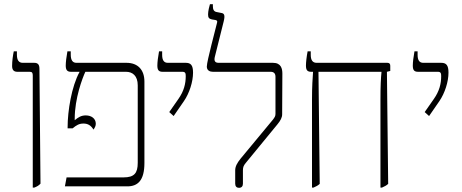

<svg xmlns="http://www.w3.org/2000/svg" viewBox="-20 -893 2216 920"><path d="M137 6H144C157 1 166 -4 174 -13L169 -563C169 -583 162 -592 144 -592H89C70 -592 61 -605 61 -631V-647H46C42 -628 38 -601 38 -577C38 -558 46 -549 63 -549H122C134 -549 137 -544 137 -531Z M291 0H590C640 0 672 -28 672 -112V-502C672 -558 641 -592 586 -592H346C328 -592 319 -605 319 -631V-647H303C298 -620 295 -594 295 -579C295 -559 301 -549 320 -549H361V-548C323 -479 304 -361 304 -284V-278H328C346 -293 359 -301 380 -301C401 -301 416 -292 428 -272C434 -281 439 -289 439 -300C439 -325 418 -340 391 -340C369 -340 355 -331 338 -317V-324C338 -422 375 -519 389 -549H584C615 -549 640 -530 640 -484V-113C640 -63 623 -43 572 -43H299Z M812 -337 861 -408C888 -447 905 -502 905 -545C905 -581 894 -592 870 -592H784C766 -592 757 -604 757 -630V-647H742C737 -620 734 -594 734 -579C734 -558 740 -549 759 -549H854C868 -549 870 -542 870 -528C870 -491 861 -456 835 -419L791 -356Z M1125 7C1138 7 1144 -1 1144 -13V-77C1144 -93 1148 -101 1159 -114L1310 -298C1324 -315 1332 -330 1332 -345L1333 -540C1333 -564 1327 -592 1288 -592H1028C1011 -592 1005 -600 1009 -619L1052 -791C1059 -820 1055 -829 1040 -831L1020 -835C1003 -837 1000 -850 1000 -864V-873H986C983 -864 977 -839 977 -824C977 -809 981 -803 995 -800L1013 -797C1021 -795 1022 -791 1020 -784C1014 -757 971 -600 971 -574C971 -555 986 -549 1000 -549H1277C1292 -549 1300 -541 1300 -525V-348C1300 -337 1297 -332 1288 -320L1133 -133C1116 -112 1107 -95 1107 -77V-13C1107 0 1114 7 1125 7Z M1475 6H1482C1494 1 1505 -5 1512 -12L1506 -549H1808V-548C1805 -519 1803 -480 1803 -416V6H1810C1822 1 1833 -5 1840 -12L1834 -549L1850 -553V-578C1850 -588 1845 -592 1836 -592H1497C1478 -592 1469 -605 1469 -630V-647H1454C1449 -621 1446 -594 1446 -579C1446 -558 1452 -549 1471 -549H1480V-548C1478 -519 1475 -480 1475 -416Z M2036 -337 2085 -408C2112 -447 2129 -502 2129 -545C2129 -581 2118 -592 2094 -592H2008C1990 -592 1981 -604 1981 -630V-647H1966C1961 -620 1958 -594 1958 -579C1958 -558 1964 -549 1983 -549H2078C2092 -549 2094 -542 2094 -528C2094 -491 2085 -456 2059 -419L2015 -356Z"/></svg>

Font: Noto Serif Hebrew SemiCondensed ExtraLight
Style: Regular
Weight: 200
Width: 4
Designer: Monotype Design Team
Foundry: Monotype Imaging Inc.
Version: Version 2.004